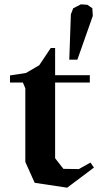

<svg xmlns="http://www.w3.org/2000/svg" viewBox="-20 -850 480 881"><path d="M395 -104 411.1 -81.1 288.1 11.2 139.2 -11.2 96.2 -106.9V-444.8L85 -471.2H25.9V-503.9L99.1 -515.1L160.2 -550.8L212.9 -629.9H232.9V-504.9H392.1V-471.2H232.9V-124L271 -75.2L341.8 -74.2ZM297.9 -576.2H335L405.8 -776.9L403.8 -812L380.9 -828.1L351.1 -830.1L315.9 -812L305.2 -784.2Z"/></svg>

Font: Ortica Angular Bold
Style: Regular
Weight: 700
Designer: Benedetta Bovani
Foundry: Collletttivo
Version: Version 2.000;Glyphs 3.1.2 (3151)